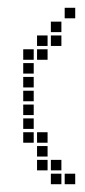

<svg xmlns="http://www.w3.org/2000/svg" viewBox="-20 -373 219 496"><path d="M147.1 -352.9V-325.7H174.3V-352.9ZM111.4 75.7V102.9H138.6V75.7ZM40 -245.7V-218.6H67.1V-245.7ZM75.7 -281.4V-254.3H102.9V-281.4ZM111.4 -317.1V-290H138.6V-317.1ZM40 -67.1V-40H67.1V-67.1ZM75.7 4.3V31.4H102.9V4.3ZM75.7 40V67.1H102.9V40ZM40 -31.4V-4.3H67.1V-31.4ZM40 -210V-182.9H67.1V-210ZM40 -174.3V-147.1H67.1V-174.3ZM40 -138.6V-111.4H67.1V-138.6ZM40 -102.9V-75.7H67.1V-102.9ZM75.7 -245.7V-218.6H102.9V-245.7ZM75.7 -31.4V-4.3H102.9V-31.4ZM111.4 -281.4V-254.3H138.6V-281.4ZM111.4 40V67.1H138.6V40ZM147.1 75.7V102.9H174.3V75.7Z"/></svg>

Font: Gossip Low Square
Style: Regular
Weight: 400
Width: 3
Designer: Deborah Khodanovich
Version: Version 1.001;Glyphs 3.3.1 (3343)